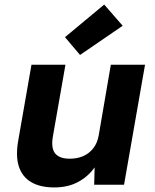

<svg xmlns="http://www.w3.org/2000/svg" viewBox="-20 -810 679 842"><path d="M218 12Q156 12 116.5 -11.5Q77 -35 62.5 -80.5Q48 -126 60 -194L118 -526H267L212 -212Q203 -160 222 -137Q241 -114 286 -114Q318 -114 344 -125Q370 -136 388.5 -159Q407 -182 413 -217L466 -526H616L524 0H393L395 -76Q367 -36 322.5 -12Q278 12 218 12ZM331 -569 265 -647 437 -790 518 -697Z"/></svg>

Font: DM Sans 9pt Black
Style: Italic
Weight: 900
Italic angle: -10°
Version: Version 4.004;gftools[0.9.30]